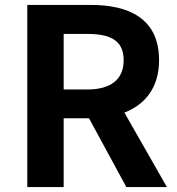

<svg xmlns="http://www.w3.org/2000/svg" viewBox="-20 -761 722 781"><path d="M91 0H239V-280H342L494 0H659L486 -303C571 -336 627 -405 627 -516C627 -686 504 -741 349 -741H91ZM239 -397V-623H335C430 -623 483 -596 483 -516C483 -437 430 -397 335 -397Z"/></svg>

Font: Noto Sans HK
Style: Bold
Weight: 700
Designer: Ryoko NISHIZUKA 西塚涼子 (kana, bopomofo & ideographs); Paul D. Hunt (Latin, Greek & Cyrillic); Sandoll Communications 산돌커뮤니
Foundry: Adobe
Version: Version 2.002;hotconv 1.0.116;makeotfexe 2.5.65601